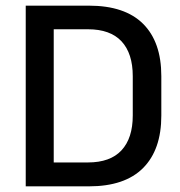

<svg xmlns="http://www.w3.org/2000/svg" viewBox="-20 -659 638 679"><path d="M139.5 0V-84.5H291Q370 -84.5 409.8 -127.5Q449.5 -170.5 449.5 -250.5V-389.5Q449.5 -470 409.8 -512.8Q370 -555.5 291 -555.5H139V-639H294.5Q421.5 -639 486 -574.8Q550.5 -510.5 550.5 -390V-250Q550.5 -129.5 486 -64.8Q421.5 0 294.5 0ZM71 0V-639H170V0Z"/></svg>

Font: Anek Bangla Medium
Style: Regular
Weight: 500
Designer: Sulekha Rajkumar (Bangla), Yesha Goshar (Latin)
Foundry: Ek Type
Version: Version 1.003